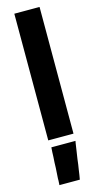

<svg xmlns="http://www.w3.org/2000/svg" viewBox="-151 -782 571 1098"><g transform="rotate(-15 134.5 -233.0)"><path d="M59.6 0Q59.6 -26.4 59.6 -51.8Q59.6 -78.1 59.6 -104.5Q59.6 -161.1 59.6 -217.8Q59.6 -275.4 59.6 -332Q59.6 -388.7 59.6 -446.3Q59.6 -502.9 59.6 -559.6Q59.6 -604.5 59.6 -649.4Q59.6 -695.3 59.6 -740.2Q62.5 -740.2 64.5 -740.2Q67.4 -740.2 69.3 -740.2Q84 -740.2 98.6 -740.2Q113.3 -740.2 127.9 -740.2Q138.7 -740.2 148.4 -740.2Q158.2 -740.2 168 -740.2Q178.7 -740.2 188.5 -740.2Q198.2 -740.2 209 -740.2Q209 -737.3 209 -735.4Q209 -732.4 209 -730.5Q209 -647.5 209 -564.5Q209 -481.4 209 -398.4Q209 -340.8 209 -284.2Q209 -227.5 209 -169.9Q209 -125 209 -80.1Q209 -35.2 209 9.8Q206.1 9.8 203.1 9.8Q201.2 9.8 198.2 9.8Q183.6 9.8 168.9 9.8Q154.3 9.8 139.6 9.8Q129.9 9.8 120.1 9.8Q109.4 9.8 99.6 9.8Q89.8 9.8 79.1 9.8Q69.3 9.8 59.6 9.8Q59.6 7.8 59.6 4.9Q59.6 2.9 59.6 0ZM55.7 262.7Q55.7 254.9 56.6 248Q56.6 241.2 56.6 234.4Q57.6 218.8 58.6 203.1Q59.6 187.5 60.5 171.9Q60.5 156.2 61.5 140.6Q62.5 125 63.5 109.4Q63.5 94.7 64.5 81.1Q65.4 67.4 66.4 52.7Q68.4 52.7 70.3 52.7Q73.2 52.7 75.2 52.7Q89.8 52.7 103.5 52.7Q117.2 52.7 130.9 52.7Q140.6 52.7 150.4 52.7Q159.2 52.7 168.9 52.7Q178.7 52.7 188.5 52.7Q199.2 52.7 209 52.7Q209 52.7 209 53.7Q209 56.6 207 64.5Q204.1 86.9 200.2 110.4Q197.3 132.8 193.4 155.3Q191.4 170.9 189.5 186.5Q186.5 202.1 184.6 217.8Q182.6 231.4 180.7 245.1Q177.7 258.8 175.8 273.4Q173.8 273.4 171.9 273.4Q169.9 273.4 168 273.4Q156.2 273.4 144.5 273.4Q132.8 273.4 121.1 273.4Q113.3 273.4 105.5 273.4Q97.7 273.4 88.9 273.4Q81.1 273.4 72.3 273.4Q63.5 273.4 54.7 273.4Q54.7 270.5 55.7 267.6Q55.7 264.6 55.7 262.7Z"/></g></svg>

Font: LeFont
Style: Bold
Weight: 800
Designer: Leryon MEDIA
Version: Version 1.0